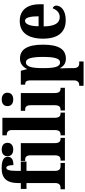

<svg xmlns="http://www.w3.org/2000/svg" viewBox="629 -1438 1036 2334"><g transform="rotate(-90 1147.0 -271.0)"><path d="M13 0H333V-53H292C270 -53 237 -61 237 -118V-467H350V-536H237V-591C237 -679 250 -712 275 -712C301 -712 307 -659 307 -626C389 -626 408 -659 408 -696C408 -732 384 -769 269 -769C139 -769 89 -697 89 -572V-536H17V-467H89V-118C89 -61 53 -53 34 -53H13Z M496 -628C541 -628 578 -650 578 -698C578 -747 541 -768 496 -768C450 -768 415 -747 415 -698C415 -650 450 -628 496 -628ZM362 0H638V-53H629C596 -53 574 -67 574 -125V-536H358V-483H372C404 -483 426 -469 426 -415V-125C426 -68 405 -53 372 -53H362Z M669 0H945V-53H936C904 -53 882 -67 882 -125V-760H669V-707H679C695 -707 733 -699 733 -646V-125C733 -67 711 -53 679 -53H669Z M1105 -628C1150 -628 1187 -650 1187 -698C1187 -747 1150 -768 1105 -768C1059 -768 1024 -747 1024 -698C1024 -650 1059 -628 1105 -628ZM971 0H1247V-53H1238C1205 -53 1183 -67 1183 -125V-536H967V-483H981C1013 -483 1035 -469 1035 -415V-125C1035 -68 1014 -53 981 -53H971Z M1271 227H1567V174H1539C1522 174 1486 166 1486 109V53C1486 10 1485 -27 1483 -58H1487C1511 -14 1545 12 1600 12C1714 12 1771 -73 1771 -266C1771 -460 1712 -546 1602 -546C1539 -546 1499 -510 1476 -461H1473L1454 -536H1285V-483H1289C1318 -483 1337 -474 1337 -412V109C1337 166 1300 174 1283 174H1271ZM1556 -59C1500 -59 1486 -127 1486 -267C1486 -396 1500 -474 1558 -474C1604 -474 1622 -399 1622 -266C1622 -128 1604 -59 1556 -59Z M2068 10C2196 10 2246 -53 2246 -106C2246 -128 2231 -143 2213 -149C2194 -100 2162 -63 2106 -63C2033 -63 1995 -123 1993 -258H2262V-307C2262 -465 2185 -549 2059 -549C1922 -549 1844 -453 1844 -265C1844 -91 1917 10 2068 10ZM2116 -320H1995C1995 -427 2022 -485 2062 -485C2100 -485 2116 -423 2116 -320Z"/></g></svg>

Font: Noto Serif Hebrew ExtraCondensed ExtraBold
Style: Regular
Weight: 800
Width: 2
Designer: Monotype Design Team
Foundry: Monotype Imaging Inc.
Version: Version 2.004